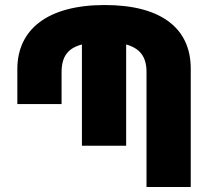

<svg xmlns="http://www.w3.org/2000/svg" viewBox="-20 -744 840 764"><path d="M49 -330H225V-456C225 -518 249 -552 306 -567V-164H482V-567C536 -552 563 -519 563 -458V0H739V-471C739 -634 618 -724 397 -724C168 -724 49 -626 49 -469Z"/></svg>

Font: Noto Sans Armenian Condensed Black
Style: Regular
Weight: 900
Width: 3
Designer: Monotype Design Team
Foundry: Monotype Imaging Inc.
Version: Version 2.008